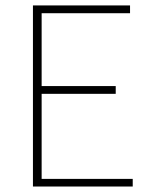

<svg xmlns="http://www.w3.org/2000/svg" viewBox="-20 -680 550 700"><path d="M100.1 0V-660.2H454.1V-631.8H131.8V-366.2H401.9V-337.9H131.8V-27.8H463.9V0Z"/></svg>

Font: Source Sans 3 ExtraLight
Style: Regular
Weight: 200
Designer: Paul D. Hunt
Foundry: Adobe
Version: Version 3.052;hotconv 1.1.0;makeotfexe 2.6.0